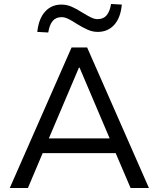

<svg xmlns="http://www.w3.org/2000/svg" viewBox="-20 -943 796 963"><path d="M29 0 339 -705H417L727 0H635L549 -201L592 -175H163L205 -201L120 0ZM376 -604 217 -230 192 -249H563L538 -230L379 -604ZM222 -780 167 -783Q174 -849 206 -884.5Q238 -920 288 -920Q315 -920 340 -909Q365 -898 393 -880Q419 -864 436.5 -855.5Q454 -847 469 -847Q499 -847 515 -866.5Q531 -886 537 -923L591 -920Q585 -854 553 -818.5Q521 -783 470 -783Q444 -783 418.5 -794.5Q393 -806 364 -824Q340 -840 322 -848.5Q304 -857 289 -857Q260 -857 244 -837.5Q228 -818 222 -780Z"/></svg>

Font: Nunito Sans 9pt
Style: Regular
Weight: 400
Version: Version 3.101;gftools[0.9.27]